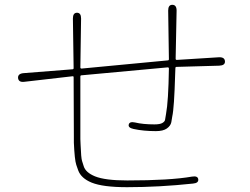

<svg xmlns="http://www.w3.org/2000/svg" viewBox="-20 -778 1040 798"><path d="M508 0Q408 0 361 -19Q317 -37 305 -70Q301 -81 297 -93Q290 -114 287 -185Q287 -197 287 -209L286 -457Q286 -462 281 -461L81 -438Q57 -435 55 -454Q54 -472 78 -474L281 -490Q286 -490 286 -495L283 -701Q283 -725 300 -725Q317 -725 317 -701L314 -498Q314 -493 319 -493L677 -527Q682 -527 682 -532L679 -734Q679 -758 696 -758Q714 -758 714 -734L710 -534Q710 -529 715 -529L890 -540Q914 -541 915 -523Q916 -506 891 -505L714 -500Q709 -500 709 -495Q708 -481 708 -469Q704 -329 696 -294Q694 -282 692 -270Q689 -255 673.5 -244Q658 -233 628 -233Q576 -233 535 -242Q512 -247 515 -260Q518 -274 541 -269Q574 -261 622 -261Q645 -261 655 -267Q665 -273 666 -280Q668 -292 670 -304Q680 -357 682 -493Q682 -498 677 -498L319 -465Q314 -465 314 -460V-200Q314 -188 315 -176Q317 -121 321 -109Q324 -98 328 -87Q336 -61 375 -45Q417 -28 509 -28Q687 -28 778 -44Q802 -48 804 -33Q806 -17 782 -15Q641 0 508 0Z"/></svg>

Font: Resource Han Rounded JP ExtraLight
Style: Regular
Weight: 250
Designer: Cyano Hao (round all glyphs); Ryoko NISHIZUKA 西塚涼子 (kana, bopomofo & ideographs); Paul D. Hunt (Latin, Greek & Cyrillic)
Foundry: Cyano Hao
Version: 0.990